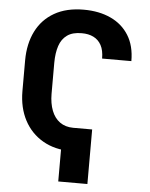

<svg xmlns="http://www.w3.org/2000/svg" viewBox="-60 -786 790 1010"><g transform="rotate(5 335.0 -281.0)"><path d="M339.3 -113.5V9.8Q253.2 9.8 189.8 -26.9Q126.4 -63.6 91.7 -129.2Q57.1 -194.9 56.8 -281.6V-444.7Q57.1 -533 90 -598.7Q122.9 -664.5 186.5 -700.9Q250 -737.3 341.6 -737.3Q422.7 -737.3 483.9 -708.9Q545.2 -680.6 579.5 -625.5Q613.9 -570.4 613.9 -489.6H459.4Q459.4 -533.2 444.5 -560.4Q429.6 -587.5 403.2 -600.4Q376.8 -613.4 341.2 -613.1Q293.3 -613.4 264.6 -592.9Q235.8 -572.5 223.4 -535Q210.9 -497.5 210.7 -445.9V-281.6Q210.9 -231.1 225.6 -193.1Q240.3 -155.2 269 -134.5Q297.8 -113.8 339.3 -113.5ZM439.8 -113.5V174.6H285.9V-113.5Z"/></g></svg>

Font: Inter
Style: Regular
Weight: 400
Designer: Rasmus Andersson
Foundry: rsms
Version: Version 4.000;git-8c9346024